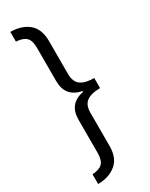

<svg xmlns="http://www.w3.org/2000/svg" viewBox="-264 -914 892 1141"><g transform="rotate(-30 182.0 -344.0)"><path d="M39 -866Q117 -865 164 -825.5Q211 -786 211 -703V-478Q211 -424 242 -401.5Q273 -379 334 -379V-310Q273 -310 242 -287.5Q211 -265 211 -212V16Q211 99 162 138.5Q113 178 39 178V111Q85 109 107 88.5Q129 68 129 16V-211Q129 -320 235 -341V-347Q129 -367 129 -477V-705Q129 -756 107 -776.5Q85 -797 39 -799Z"/></g></svg>

Font: Noto Sans Malayalam UI Condensed
Style: Regular
Weight: 400
Width: 3
Designer: Jelle Bosma - Monotype Design Team
Foundry: Monotype Imaging Inc.
Version: Version 2.104; ttfautohint (v1.8.4.7-5d5b)